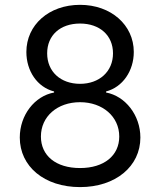

<svg xmlns="http://www.w3.org/2000/svg" viewBox="-20 -757 656 787"><path d="M308.2 9.9C453.5 9.9 555.4 -74.9 555.4 -193.2C555.4 -285.2 493.3 -363.3 414.8 -377.8V-382.1C483 -399.9 528.4 -466.6 528.4 -544C528.4 -654.8 434.7 -737.2 308.2 -737.2C180.4 -737.2 88.1 -654.8 88.1 -544C88.1 -466.6 132.1 -399.9 201.7 -382.1V-377.8C121.8 -363.3 61.1 -285.2 61.1 -193.2C61.1 -74.9 161.6 9.9 308.2 9.9ZM308.2 -413.4C228.7 -413.4 173.3 -463.1 173.3 -538.4C173.3 -612.2 226.6 -660.5 308.2 -660.5C388.5 -660.5 443.2 -612.2 443.2 -538.4C443.2 -463.1 386.4 -413.4 308.2 -413.4ZM308.2 -68.2C208.5 -68.2 147.7 -119.3 147.7 -197.4C147.7 -279.5 214.8 -338.1 308.2 -338.1C400.2 -338.1 468.8 -279.5 468.8 -197.4C468.8 -119.3 406.6 -68.2 308.2 -68.2Z"/></svg>

Font: Riot Sans 2.0
Style: Regular
Weight: 400
Designer: Rasmus Andersson
Foundry: rsms
Version: Version 3.006;hotconv 1.0.109;makeotfexe 2.5.65596